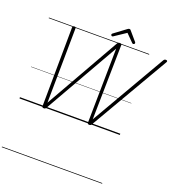

<svg xmlns="http://www.w3.org/2000/svg" viewBox="-364 -1811 2605 2861"><g transform="rotate(20 939.0 -380.5)"><path d="M388 14Q375 14 368.5 8.5Q362 3 362 -13L374 -1260Q374 -1275 380.5 -1281.5Q387 -1288 402 -1288Q417 -1288 422 -1283Q427 -1278 427 -1265L413 -83L1084 -1265Q1093 -1279 1100.5 -1283.5Q1108 -1288 1123 -1288Q1140 -1288 1146.5 -1283Q1153 -1278 1153 -1265L1132 -81L1817 -1264Q1826 -1278 1833.5 -1282.5Q1841 -1287 1854 -1287Q1870 -1287 1876 -1278Q1882 -1269 1872 -1254L1147 -8Q1140 4 1132 9Q1124 14 1109 14Q1096 14 1089 8Q1082 2 1082 -13L1100 -1190L426 -8Q419 4 410.5 9Q402 14 388 14ZM981 -1342Q973 -1342 966.5 -1349Q960 -1356 960 -1364Q960 -1369 962.5 -1372.5Q965 -1376 969 -1381L1157 -1521Q1166 -1528 1173 -1531Q1180 -1534 1188 -1534Q1195 -1534 1200.5 -1530.5Q1206 -1527 1211 -1519L1332 -1378Q1335 -1374 1336 -1370Q1337 -1366 1337 -1362Q1337 -1353 1328.5 -1347.5Q1320 -1342 1313 -1342Q1307 -1342 1302.5 -1344.5Q1298 -1347 1294 -1352L1178 -1469L1003 -1352Q996 -1347 991.5 -1344.5Q987 -1342 981 -1342ZM0 763H1591V773H0ZM0 -20H1591V0H0ZM0 -505H1591V-500H0ZM0 -1283H1591V-1273H0Z"/></g></svg>

Font: Playwrite NL Guides
Style: Regular
Weight: 400
Designer: Veronika Burian, José Scaglione
Foundry: TypeTogether
Version: Version 1.003